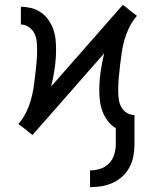

<svg xmlns="http://www.w3.org/2000/svg" viewBox="-20 -548 640 791"><path d="M351 223V154Q372 154 393 147.5Q414 141 429 125.5Q444 110 450.5 89Q457 68 457 47V-20Q438 -31 424.5 -49Q411 -67 403 -87.5Q395 -108 392 -130Q389 -152 389 -175Q389 -213 394.5 -252Q400 -291 409 -328L114 8L99 -3L85 -15L56 -37L58 -40Q75 -60 87 -84Q99 -108 106.5 -133.5Q114 -159 118 -185Q122 -211 125 -237.5Q128 -264 130.5 -290.5Q133 -317 133 -343Q133 -361 131 -378.5Q129 -396 121 -411.5Q113 -427 98 -437Q83 -447 66 -447V-520Q87 -520 108 -515Q129 -510 147 -498Q165 -486 178 -468Q191 -450 198.5 -430Q206 -410 208.5 -388.5Q211 -367 211 -345Q211 -307 205.5 -268Q200 -229 191 -192L486 -528L501 -517L515 -505L544 -483L542 -480Q525 -460 513 -436Q501 -412 493.5 -386.5Q486 -361 482 -335Q478 -309 475 -282.5Q472 -256 469.5 -229.5Q467 -203 467 -177Q467 -159 469 -141.5Q471 -124 479 -108.5Q487 -93 502 -83.5Q517 -74 534 -74V47Q534 71 529.5 95Q525 119 514 140Q503 161 485 178Q467 195 445 205Q423 215 399 219Q375 223 351 223Z"/></svg>

Font: Iosevka HT Extended
Style: Regular
Weight: 400
Width: 7
Monospace: yes
Designer: Belleve Invis
Foundry: Belleve Invis
Version: Version 32.3.0; ttfautohint (v1.8.4)